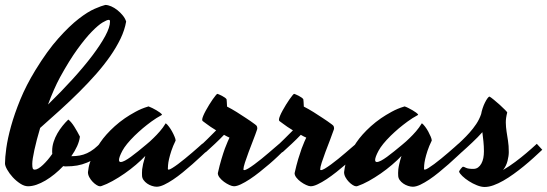

<svg xmlns="http://www.w3.org/2000/svg" viewBox="-65 -723 2203 773"><path d="M203.1 -53.2Q199.2 -53.2 196 -53.2Q192.9 -53.2 189.5 -54.2Q173.3 -37.1 155 -22.2Q136.7 -7.3 118.2 3.7Q99.6 14.6 81.8 20.8Q64 26.9 47.9 26.9Q32.7 26.9 16.4 16.1Q0 5.4 -13.7 -9.5Q-27.3 -24.4 -36.1 -40Q-44.9 -55.7 -44.9 -64.9Q-44.9 -87.9 -39.6 -126.7Q-34.2 -165.5 -20.5 -215.1Q-6.8 -264.6 16.8 -322.3Q40.5 -379.9 77.1 -439.9Q125.5 -519 170.2 -568.8Q214.8 -618.7 251.7 -647.2Q288.6 -675.8 316.4 -687.7Q344.2 -699.7 358.9 -703.1Q369.6 -703.1 382.6 -697.5Q395.5 -691.9 407.5 -682.4Q419.4 -672.9 429.2 -660.9Q439 -648.9 442.9 -636.2Q437 -602.1 420.2 -567.1Q403.3 -532.2 378.7 -496.8Q354 -461.4 322.3 -425.3Q290.5 -389.2 253.9 -352.8Q217.3 -316.4 177.5 -280.3Q137.7 -244.1 96.7 -208Q89.4 -183.6 83.5 -161.1Q77.6 -138.7 73.5 -119.6Q69.3 -100.6 67.1 -86.2Q64.9 -71.8 64.9 -63Q64.9 -49.3 66.9 -44.7Q68.8 -40 75.2 -40Q81.5 -40 90.1 -45.2Q98.6 -50.3 107.9 -59.1Q117.2 -67.9 127 -79.3Q136.7 -90.8 145.5 -103.5Q145 -106.9 145 -109.9Q145 -112.8 145 -115.2Q145 -133.8 150.9 -151.9Q156.7 -169.9 166 -186Q175.3 -202.1 186.8 -216.3Q198.2 -230.5 210 -241.7Q215.8 -237.3 221.9 -230Q228 -222.7 234.1 -213.1Q240.2 -203.6 245.8 -193.4Q251.5 -183.1 256.8 -172.9Q254.4 -154.3 245.4 -134.3Q236.3 -114.3 222.2 -94.2H224.1Q240.7 -94.2 255.9 -96.9Q271 -99.6 285.4 -106.2Q299.8 -112.8 314 -123.8Q328.1 -134.8 342.8 -150.9Q347.7 -146.5 354.5 -138.9Q361.3 -131.3 366.2 -126Q345.7 -104.5 325.7 -90.6Q305.7 -76.7 285.6 -68.4Q265.6 -60.1 245.4 -56.6Q225.1 -53.2 203.1 -53.2ZM176.8 -412.1Q164.1 -388.7 151.9 -360.8Q139.6 -333 128.4 -302.2Q181.6 -354 227.5 -404.5Q273.4 -455.1 306.6 -499Q339.8 -543 358.9 -578.4Q377.9 -613.8 377.9 -636.2Q377.9 -643.1 373 -643.1Q365.7 -643.1 348.1 -632.6Q330.6 -622.1 304.9 -595.9Q279.3 -569.8 246.8 -525.1Q214.4 -480.5 176.8 -412.1Z M610.8 -43Q610.8 -40 613.8 -40Q618.2 -40 628.4 -46.4Q638.7 -52.7 651.9 -62.5Q665 -72.3 679.9 -84.5Q694.8 -96.7 708.5 -108.4Q722.2 -120.1 733.2 -129.9Q744.1 -139.6 750 -145Q754.4 -140.6 761 -133.3Q767.6 -126 772.9 -120.1Q761.2 -109.4 744.9 -94Q728.5 -78.6 709.7 -62Q690.9 -45.4 670.9 -29.1Q650.9 -12.7 631.8 0Q612.8 12.7 595.7 20.8Q578.6 28.8 565.9 28.8Q557.1 28.8 546.6 25.4Q536.1 22 527.3 15.9Q518.6 9.8 512.7 1.5Q506.8 -6.8 506.8 -17.1Q506.8 -21 506.6 -26.6Q506.3 -32.2 507.3 -41.3Q508.3 -50.3 511.2 -63.2Q514.2 -76.2 520 -95.2Q503.9 -78.1 482.2 -59.6Q460.4 -41 436.5 -24.4Q412.6 -7.8 388.4 5.6Q364.3 19 343.8 25.9Q341.3 26.9 339.8 26.9Q338.4 26.9 336.9 26.9Q332 26.9 324 22Q315.9 17.1 308.1 9Q300.3 1 294.7 -9.3Q289.1 -19.5 289.1 -29.8Q289.1 -32.7 292 -49.3Q294.9 -65.9 305.9 -91.6Q316.9 -117.2 338.4 -149.2Q359.9 -181.2 397 -214.8Q416 -231.9 438 -247.1Q456.5 -259.8 480.5 -272.9Q504.4 -286.1 530.8 -293.9Q531.7 -293.9 532.5 -294.4Q533.2 -294.9 534.7 -293.9Q540.5 -292 548.6 -287.8Q556.6 -283.7 564.7 -279.1Q572.8 -274.4 578.9 -269.8Q585 -265.1 586.9 -262.2Q587.4 -261.2 586.9 -260.7L585.9 -259.8Q564 -248 544.4 -233.6Q524.9 -219.2 509.8 -206.5Q492.2 -191.4 477.1 -176.8Q441.4 -141.6 427.7 -116Q414.1 -90.3 414.1 -79.1Q414.1 -70.8 420.9 -70.8Q427.7 -70.8 438.2 -76.4Q448.7 -82 461.9 -91.6Q475.1 -101.1 491 -114Q506.8 -127 523.9 -141.1Q539.1 -153.3 553.2 -167.5Q565.4 -179.2 578.6 -194.3Q591.8 -209.5 601.1 -225.1Q601.1 -225.6 601.6 -226.1Q602.1 -226.6 603 -226.1Q608.4 -222.2 615.2 -213.1Q622.1 -204.1 627.9 -193.4Q633.8 -182.6 637.9 -172.6Q642.1 -162.6 642.1 -157.2Q630.9 -134.3 624.8 -115.5Q618.7 -96.7 615.5 -82.5Q612.3 -68.4 611.6 -58.3Q610.8 -48.3 610.8 -43Z M970.2 -202.1Q963.9 -183.1 954.3 -158.7Q944.8 -134.3 936 -110.8Q927.2 -87.4 921.1 -68.4Q915 -49.3 915 -41Q915 -38.1 918 -38.1Q923.3 -38.1 934.1 -44.4Q944.8 -50.8 958.7 -61Q972.7 -71.3 987.8 -83.5Q1002.9 -95.7 1016.8 -107.7Q1030.8 -119.6 1042 -129.4Q1053.2 -139.2 1059.1 -144Q1063.5 -139.6 1069.6 -132.8Q1075.7 -126 1081.1 -120.1Q1070.3 -109.4 1054.2 -94Q1038.1 -78.6 1019.3 -62.5Q1000.5 -46.4 980.2 -30.3Q960 -14.2 940.7 -1.5Q921.4 11.2 904.8 19Q888.2 26.9 877 26.9Q869.6 26.9 858.4 21.7Q847.2 16.6 836.9 9Q826.7 1.5 819.3 -7.8Q812 -17.1 812 -25.9Q819.3 -58.6 826.7 -83Q834 -107.4 840.3 -124.8Q846.7 -142.1 851.6 -152.8Q856.4 -163.6 858.9 -168.9Q853 -171.4 847.7 -174.3Q842.3 -177.2 836.9 -180.2Q829.1 -171.9 819.6 -162.6Q810.1 -153.3 800.3 -144Q790.5 -134.8 780.8 -126Q771 -117.2 763.2 -109.9L739.7 -133.8Q752.4 -146 770.3 -163.3Q788.1 -180.7 805.2 -198.2Q793 -205.6 783.2 -212.2Q773.4 -218.8 766.6 -224.1Q758.3 -230 752 -234.9Q749 -236.3 749 -241.2Q749 -246.6 753.2 -256.6Q757.3 -266.6 763.7 -278.1Q770 -289.6 777.3 -301.5Q784.7 -313.5 791.5 -323.2Q798.3 -333 803.5 -339.1Q808.6 -345.2 810.1 -345.2Q811 -345.2 816.7 -342.8Q822.3 -340.3 828.6 -337.2Q835 -334 840.3 -330.1Q845.7 -326.2 847.2 -323.2Q847.7 -320.8 848.1 -313Q848.6 -305.2 849.1 -293.9Q868.2 -284.2 888.2 -271.7Q908.2 -259.3 924.8 -248Q944.3 -235.4 961.9 -222.2Q968.3 -218.3 970 -212.4Q971.7 -206.5 970.2 -202.1Z M1279.3 -202.1Q1272.9 -183.1 1263.4 -158.7Q1253.9 -134.3 1245.1 -110.8Q1236.3 -87.4 1230.2 -68.4Q1224.1 -49.3 1224.1 -41Q1224.1 -38.1 1227.1 -38.1Q1232.4 -38.1 1243.2 -44.4Q1253.9 -50.8 1267.8 -61Q1281.7 -71.3 1296.9 -83.5Q1312 -95.7 1325.9 -107.7Q1339.8 -119.6 1351.1 -129.4Q1362.3 -139.2 1368.2 -144Q1372.6 -139.6 1378.7 -132.8Q1384.8 -126 1390.1 -120.1Q1379.4 -109.4 1363.3 -94Q1347.2 -78.6 1328.4 -62.5Q1309.6 -46.4 1289.3 -30.3Q1269 -14.2 1249.8 -1.5Q1230.5 11.2 1213.9 19Q1197.3 26.9 1186 26.9Q1178.7 26.9 1167.5 21.7Q1156.2 16.6 1146 9Q1135.7 1.5 1128.4 -7.8Q1121.1 -17.1 1121.1 -25.9Q1128.4 -58.6 1135.7 -83Q1143.1 -107.4 1149.4 -124.8Q1155.8 -142.1 1160.6 -152.8Q1165.5 -163.6 1168 -168.9Q1162.1 -171.4 1156.7 -174.3Q1151.4 -177.2 1146 -180.2Q1138.2 -171.9 1128.7 -162.6Q1119.1 -153.3 1109.4 -144Q1099.6 -134.8 1089.8 -126Q1080.1 -117.2 1072.3 -109.9L1048.8 -133.8Q1061.5 -146 1079.3 -163.3Q1097.2 -180.7 1114.3 -198.2Q1102.1 -205.6 1092.3 -212.2Q1082.5 -218.8 1075.7 -224.1Q1067.4 -230 1061 -234.9Q1058.1 -236.3 1058.1 -241.2Q1058.1 -246.6 1062.3 -256.6Q1066.4 -266.6 1072.8 -278.1Q1079.1 -289.6 1086.4 -301.5Q1093.8 -313.5 1100.6 -323.2Q1107.4 -333 1112.5 -339.1Q1117.7 -345.2 1119.1 -345.2Q1120.1 -345.2 1125.7 -342.8Q1131.3 -340.3 1137.7 -337.2Q1144 -334 1149.4 -330.1Q1154.8 -326.2 1156.2 -323.2Q1156.7 -320.8 1157.2 -313Q1157.7 -305.2 1158.2 -293.9Q1177.2 -284.2 1197.3 -271.7Q1217.3 -259.3 1233.9 -248Q1253.4 -235.4 1271 -222.2Q1277.3 -218.3 1279.1 -212.4Q1280.8 -206.5 1279.3 -202.1Z M1642.1 -43Q1642.1 -40 1645 -40Q1649.4 -40 1659.7 -46.4Q1669.9 -52.7 1683.1 -62.5Q1696.3 -72.3 1711.2 -84.5Q1726.1 -96.7 1739.7 -108.4Q1753.4 -120.1 1764.4 -129.9Q1775.4 -139.6 1781.2 -145Q1785.6 -140.6 1792.2 -133.3Q1798.8 -126 1804.2 -120.1Q1792.5 -109.4 1776.1 -94Q1759.8 -78.6 1741 -62Q1722.2 -45.4 1702.1 -29.1Q1682.1 -12.7 1663.1 0Q1644 12.7 1627 20.8Q1609.9 28.8 1597.2 28.8Q1588.4 28.8 1577.9 25.4Q1567.4 22 1558.6 15.9Q1549.8 9.8 1543.9 1.5Q1538.1 -6.8 1538.1 -17.1Q1538.1 -21 1537.8 -26.6Q1537.6 -32.2 1538.6 -41.3Q1539.6 -50.3 1542.5 -63.2Q1545.4 -76.2 1551.3 -95.2Q1535.2 -78.1 1513.4 -59.6Q1491.7 -41 1467.8 -24.4Q1443.8 -7.8 1419.7 5.6Q1395.5 19 1375 25.9Q1372.6 26.9 1371.1 26.9Q1369.6 26.9 1368.2 26.9Q1363.3 26.9 1355.2 22Q1347.2 17.1 1339.4 9Q1331.5 1 1325.9 -9.3Q1320.3 -19.5 1320.3 -29.8Q1320.3 -32.7 1323.2 -49.3Q1326.2 -65.9 1337.2 -91.6Q1348.1 -117.2 1369.6 -149.2Q1391.1 -181.2 1428.2 -214.8Q1447.3 -231.9 1469.2 -247.1Q1487.8 -259.8 1511.7 -272.9Q1535.6 -286.1 1562 -293.9Q1563 -293.9 1563.7 -294.4Q1564.5 -294.9 1565.9 -293.9Q1571.8 -292 1579.8 -287.8Q1587.9 -283.7 1595.9 -279.1Q1604 -274.4 1610.1 -269.8Q1616.2 -265.1 1618.2 -262.2Q1618.7 -261.2 1618.2 -260.7L1617.2 -259.8Q1595.2 -248 1575.7 -233.6Q1556.2 -219.2 1541 -206.5Q1523.4 -191.4 1508.3 -176.8Q1472.7 -141.6 1459 -116Q1445.3 -90.3 1445.3 -79.1Q1445.3 -70.8 1452.1 -70.8Q1459 -70.8 1469.5 -76.4Q1480 -82 1493.2 -91.6Q1506.3 -101.1 1522.2 -114Q1538.1 -127 1555.2 -141.1Q1570.3 -153.3 1584.5 -167.5Q1596.7 -179.2 1609.9 -194.3Q1623 -209.5 1632.3 -225.1Q1632.3 -225.6 1632.8 -226.1Q1633.3 -226.6 1634.3 -226.1Q1639.6 -222.2 1646.5 -213.1Q1653.3 -204.1 1659.2 -193.4Q1665 -182.6 1669.2 -172.6Q1673.3 -162.6 1673.3 -157.2Q1662.1 -134.3 1656 -115.5Q1649.9 -96.7 1646.7 -82.5Q1643.6 -68.4 1642.8 -58.3Q1642.1 -48.3 1642.1 -43Z M1771 -134.8Q1782.2 -145.5 1796.6 -159.2Q1811 -172.9 1825.4 -189Q1839.8 -205.1 1852.3 -223.6Q1864.7 -242.2 1872.1 -263.7Q1874 -274.9 1878.2 -287.4Q1882.3 -299.8 1887.5 -310.1Q1892.6 -320.3 1897.5 -327.1Q1902.3 -334 1906.2 -334Q1912.1 -330.6 1923.8 -321Q1935.5 -311.5 1947.3 -300.8Q1959 -290 1968 -281Q1977.1 -272 1977.1 -270Q1971.2 -247.6 1971.4 -229.5Q1971.7 -211.4 1974.4 -193.8Q1977.1 -176.3 1980.2 -156.5Q1983.4 -136.7 1983.4 -110.8Q1983.4 -95.2 1978.3 -75Q1973.1 -54.7 1960.4 -38.6Q1985.4 -53.2 2009.8 -71.5Q2034.2 -89.8 2053.2 -106Q2075.7 -125 2096.2 -144L2118.2 -120.1Q2102.1 -105 2083.3 -87.9Q2064.5 -70.8 2044.2 -54.2Q2023.9 -37.6 2002.9 -22.5Q1981.9 -7.3 1961.4 4.4Q1940.9 16.1 1921.9 22.9Q1902.8 29.8 1886.2 29.8Q1872.1 29.8 1855 22.9Q1837.9 16.1 1822.8 6.3Q1807.6 -3.4 1796.4 -14.2Q1785.2 -24.9 1783.2 -32.2Q1783.2 -33.2 1785.2 -36.4Q1787.1 -39.6 1789.8 -43Q1792.5 -46.4 1795.2 -49.1Q1797.9 -51.8 1799.3 -51.8Q1802.2 -51.8 1811 -47.4Q1819.8 -43 1840.3 -43Q1851.6 -43 1859.6 -48.8Q1867.7 -54.7 1873 -64.5Q1878.4 -74.2 1880.9 -86.9Q1883.3 -99.6 1883.3 -113.8Q1883.3 -134.3 1881.3 -153.6Q1879.4 -172.9 1877 -190.9Q1868.7 -181.2 1857.9 -170.4Q1847.2 -159.7 1836.2 -149.2Q1825.2 -138.7 1814.2 -128.7Q1803.2 -118.7 1794.4 -110.8L1771 -134.8Z"/></svg>

Font: Yesteryear
Style: Regular
Weight: 400
Designer: Astigmatic (AOETI)
Foundry: Astigmatic (AOETI)
Version: Version 1.000